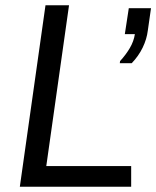

<svg xmlns="http://www.w3.org/2000/svg" viewBox="-20 -706 591 726"><path d="M55 0 152 -686H241L155 -78H476V0ZM433 -467 434 -475Q456 -499 471 -524.5Q486 -550 490 -577H452L467 -675H551L539 -591Q535 -558 519.5 -526Q504 -494 478 -467Z"/></svg>

Font: Chivo Medium Light
Style: Italic
Weight: 300
Italic angle: -8.05°
Version: Version 2.002